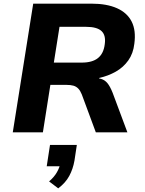

<svg xmlns="http://www.w3.org/2000/svg" viewBox="-20 -725 793 1052"><path d="M50 0 162 -705H481Q565 -705 621 -680Q677 -655 701.5 -606.5Q726 -558 716 -485Q710 -432 683 -394Q656 -356 614.5 -332.5Q573 -309 524 -298L523 -295L533 -293Q554 -287 568.5 -269.5Q583 -252 597 -217L678 0H505L428 -208Q420 -228 409 -239.5Q398 -251 382.5 -255.5Q367 -260 343 -260H256L215 0ZM275 -382H428Q486 -382 517 -407Q548 -432 554 -483Q561 -532 536 -555Q511 -578 452 -578H306ZM299 307 249 269Q277 245 292 218.5Q307 192 311 168L336 186H236L254 69H401L388 155Q380 201 359.5 239Q339 277 299 307Z"/></svg>

Font: Nunito Sans 7pt ExtraBold
Style: Italic
Weight: 800
Italic angle: -9°
Designer: Vernon Adams
Foundry: Vernon Adams
Version: Version 3.101;gftools[0.9.27]